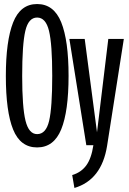

<svg xmlns="http://www.w3.org/2000/svg" viewBox="-20 -720 640 952"><path d="M9 -343Q9 -517 45 -608.5Q81 -700 164 -700Q247 -700 283.5 -609.5Q320 -519 320 -344Q320 -168 283.5 -78.5Q247 11 164 11Q81 11 45 -78Q9 -167 9 -343ZM164 -55Q208 -55 223.5 -120.5Q239 -186 239 -344Q239 -501 223 -567Q207 -633 164 -633Q121 -633 105.5 -566.5Q90 -500 90 -343Q90 -188 106.5 -121.5Q123 -55 164 -55ZM349 212 338 148Q382 135 407.5 100.5Q433 66 443 0H408L324 -527H400L461 -64L517 -527H594L511 3Q484 172 349 212Z"/></svg>

Font: Fira Mono
Style: Regular
Weight: 400
Designer: Carrois Corporate & Edenspiekermann AG
Foundry: Carrois Corporate GbR & Edenspiekermann AG
Version: Version 3.206;PS 003.206;hotconv 1.0.70;makeotf.lib2.5.58329